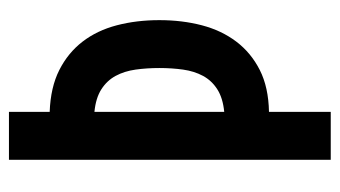

<svg xmlns="http://www.w3.org/2000/svg" viewBox="-185 -574 759 429"><g transform="rotate(-90 194.5 -359.5)"><path d="M52 -719H159V-628Q214 -626 252.5 -606.5Q291 -587 316 -554.5Q341 -522 352.5 -478Q364 -434 364 -383Q364 -332 352.5 -288Q341 -244 316 -211Q291 -178 252.5 -158.5Q214 -139 159 -138V0H52ZM159 -238Q190 -241 209.5 -253.5Q229 -266 239.5 -285.5Q250 -305 253.5 -330Q257 -355 257 -383Q257 -411 253.5 -436Q250 -461 239.5 -480.5Q229 -500 209.5 -512.5Q190 -525 159 -528Z"/></g></svg>

Font: Osterbar
Style: Regular
Weight: 500
Width: 3
Designer: Peter Wiegel, Basierend auf Erbar schmal-halbfette Grotesk v. Jacob Erbar
Foundry: Peter Wiegel
Version: Version 1.0